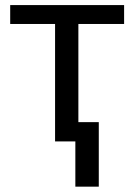

<svg xmlns="http://www.w3.org/2000/svg" viewBox="-20 -548 520 744"><path d="M460.9 -455.1V-528.3H19.5V-455.1H193.4V0H283.7V-455.1ZM362.8 175.3V-74.7H272V175.3Z"/></svg>

Font: Roboto1
Style: rg
Weight: 400
Designer: Google
Version: Version 2.137; 2017